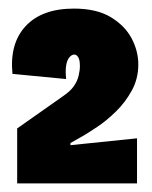

<svg xmlns="http://www.w3.org/2000/svg" viewBox="-20 -697 355 447"><path d="M20 -270V-398L128 -474Q144 -485 152 -496.5Q160 -508 163 -520.5Q166 -533 166 -543Q166 -558 162 -564Q158 -570 153 -570Q147 -570 141.5 -563.5Q136 -557 134 -544.5Q132 -532 134 -513L9 -525Q2 -596 40 -636.5Q78 -677 152 -677Q205 -677 238 -657Q271 -637 286.5 -607.5Q302 -578 302 -547Q302 -514 287 -486.5Q272 -459 250 -437.5Q228 -416 207 -402Q186 -388 174 -381L144 -364V-359L299 -375V-270Z"/></svg>

Font: Bricolage Grotesque 96pt ExtraBold Condensed
Style: Regular
Weight: 800
Width: 3
Version: Version 1.001;gftools[0.9.33.dev8+g029e19f]